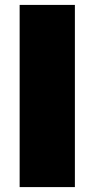

<svg xmlns="http://www.w3.org/2000/svg" viewBox="-20 -762 385 782"><path d="M60 -742H285V0H60Z"/></svg>

Font: Alexandria Black
Style: Regular
Weight: 900
Designer: Mohamed Gaber
Foundry: Kief Type Foundry
Version: Version 5.100